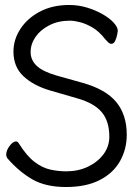

<svg xmlns="http://www.w3.org/2000/svg" viewBox="-20 -733 540 771"><path d="M180 -370Q113 -390 73.5 -427.5Q34 -465 34 -526Q34 -574 62 -617Q90 -660 140.5 -686.5Q191 -713 258 -713Q295 -713 329.5 -702.5Q364 -692 392 -676Q420 -660 436.5 -642Q453 -624 453 -609Q453 -607 450.5 -594Q448 -581 442.5 -569Q437 -557 427 -557Q420 -557 413.5 -564Q407 -571 402 -576Q378 -607 351.5 -622.5Q325 -638 301 -644Q277 -650 261 -650Q214 -650 178 -631.5Q142 -613 122.5 -584.5Q103 -556 103 -524Q103 -492 127 -469Q151 -446 206 -430L313 -400Q405 -374 447 -323Q489 -272 489 -192Q489 -134 462 -86Q435 -38 380.5 -10Q326 18 245 18Q163 18 109.5 -13Q56 -44 10 -97Q5 -104 5 -112Q5 -129 18.5 -147Q32 -165 44 -165Q51 -165 55 -158Q87 -107 118.5 -83Q150 -59 182 -52Q214 -45 246 -45Q294 -45 333 -63.5Q372 -82 395.5 -113.5Q419 -145 419 -184Q419 -246 389 -282Q359 -318 294 -337Z"/></svg>

Font: Moon Stars Kai T HW
Style: Regular
Weight: 400
Designer: GuiWonder
Version: Version 1.101